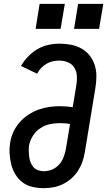

<svg xmlns="http://www.w3.org/2000/svg" viewBox="-20 -970 557 998"><path d="M207 8Q177 8 148.5 1.5Q120 -5 98 -21.5Q76 -38 61 -62Q46 -86 39 -113.5Q32 -141 30 -170Q28 -199 33 -229Q37 -257 49.5 -284Q62 -311 81.5 -333.5Q101 -356 126.5 -373Q152 -390 179.5 -400Q207 -410 235 -414Q263 -418 291 -418Q308 -418 325 -416.5Q342 -415 358 -413L377 -528Q381 -552 379.5 -575.5Q378 -599 366.5 -618Q355 -637 333.5 -646Q312 -655 289 -655Q272 -655 255 -651.5Q238 -648 222.5 -639Q207 -630 194 -616.5Q181 -603 173 -587L89 -627Q104 -653 126 -676Q148 -699 174.5 -714.5Q201 -730 230.5 -736.5Q260 -743 289 -743Q319 -743 348.5 -737.5Q378 -732 403 -718Q428 -704 445.5 -682Q463 -660 472 -632.5Q481 -605 481 -574.5Q481 -544 476 -514L421 -179Q417 -154 408.5 -129.5Q400 -105 385.5 -82.5Q371 -60 350.5 -42Q330 -24 306 -12.5Q282 -1 257 3.5Q232 8 207 8ZM208 -80Q229 -80 250 -88.5Q271 -97 286.5 -114Q302 -131 310 -151.5Q318 -172 322 -193L344 -325Q331 -328 318 -329Q305 -330 291 -330Q265 -330 239 -324.5Q213 -319 189.5 -303.5Q166 -288 151 -264Q136 -240 131 -215Q129 -199 129.5 -183.5Q130 -168 132 -153Q134 -138 139.5 -124.5Q145 -111 154.5 -100.5Q164 -90 178.5 -85Q193 -80 208 -80ZM495 -820H365L386 -950H517ZM295 -820H165L186 -950H317Z"/></svg>

Font: Iosevka SS04 Semibold
Style: Italic
Weight: 600
Italic angle: -9°
Monospace: yes
Designer: Belleve Invis
Foundry: Belleve Invis
Version: Version 19.0.0; ttfautohint (v1.8.4)